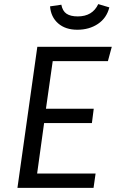

<svg xmlns="http://www.w3.org/2000/svg" viewBox="-20 -916 565 936"><path d="M506 -618H237L204 -386H437L428 -316H195L161 -70H446L436 0H65L162 -688H525ZM224 -885 279 -893Q285 -862 304.5 -849Q324 -836 359 -836Q431 -836 459 -896L513 -880Q500 -828 457.5 -799.5Q415 -771 357 -771Q299 -771 263.5 -802Q228 -833 224 -885Z"/></svg>

Font: FiraGO Book
Style: Italic
Weight: 350
Italic angle: -8°
Designer: bBox Type GmbH
Foundry: bBox Type GmbH
Version: Version 1.001